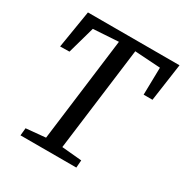

<svg xmlns="http://www.w3.org/2000/svg" viewBox="-170 -880 980 1018"><g transform="rotate(30 319.5 -371.5)"><path d="M98.6 -45.9 217.8 -57.1 298.3 -690.4 144 -680.7 97.2 -514.2 40.5 -513.2 78.1 -743.2H638.7L606 -513.2H551.8L555.2 -680.2L398.4 -690.4L317.4 -57.1L439.5 -45.9L436 0H94.2Z"/></g></svg>

Font: Merriweather
Style: Italic
Weight: 400
Italic angle: -7°
Designer: Eben Sorkin ( eben@eyebytes.com )
Foundry: Eben Sorkin ( eben@eyebytes.com )
Version: Version 1.005; ttfautohint (v0.97) -l 13 -r 13 -G 200 -x 24 